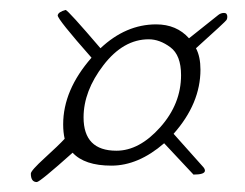

<svg xmlns="http://www.w3.org/2000/svg" viewBox="-20 -510 492 386"><path d="M344 -359Q344 -399 322.5 -415Q301 -431 279 -431Q228 -431 188 -379Q148 -327 148 -274Q148 -207 214 -207Q260 -207 302 -254Q344 -301 344 -359ZM383 -370Q383 -302 329 -241L387 -176Q392 -171 392 -167Q392 -159 369 -159Q368 -160 310 -222Q258 -177 204 -177Q150 -177 126 -203Q60 -144 54 -144Q42 -144 42 -161Q42 -167 70 -192.5Q98 -218 110 -231Q107 -244 107 -260Q107 -329 164 -394Q96 -471 96 -479Q97 -486 112 -490Q117 -489 182 -413Q233 -461 294 -461Q335 -461 360 -433L419 -480Q424 -484 430.5 -484Q437 -484 437 -476Q437 -473 435.5 -470Q434 -467 374 -413Q383 -396 383 -370Z"/></svg>

Font: Mrs Saint Delafield
Style: Regular
Weight: 400
Designer: Alejandro Paul
Foundry: Alejandro Paul
Version: Version 1.001